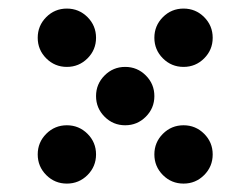

<svg xmlns="http://www.w3.org/2000/svg" viewBox="-20 -567 587 450"><path d="M205.1 -478.5Q205.1 -450.2 185.1 -430.2Q165 -410.2 136.7 -410.2Q108.4 -410.2 88.4 -430.2Q68.4 -450.2 68.4 -478.5Q68.4 -506.8 88.4 -526.9Q108.4 -546.9 136.7 -546.9Q165 -546.9 185.1 -526.9Q205.1 -506.8 205.1 -478.5ZM478.5 -478.5Q478.5 -450.2 458.5 -430.2Q438.5 -410.2 410.2 -410.2Q381.8 -410.2 361.8 -430.2Q341.8 -450.2 341.8 -478.5Q341.8 -506.8 361.8 -526.9Q381.8 -546.9 410.2 -546.9Q438.5 -546.9 458.5 -526.9Q478.5 -506.8 478.5 -478.5ZM341.8 -341.8Q341.8 -313.5 321.8 -293.5Q301.8 -273.4 273.4 -273.4Q245.1 -273.4 225.1 -293.5Q205.1 -313.5 205.1 -341.8Q205.1 -370.1 225.1 -390.1Q245.1 -410.2 273.4 -410.2Q301.8 -410.2 321.8 -390.1Q341.8 -370.1 341.8 -341.8ZM205.1 -205.1Q205.1 -176.8 185.1 -156.7Q165 -136.7 136.7 -136.7Q108.4 -136.7 88.4 -156.7Q68.4 -176.8 68.4 -205.1Q68.4 -233.4 88.4 -253.4Q108.4 -273.4 136.7 -273.4Q165 -273.4 185.1 -253.4Q205.1 -233.4 205.1 -205.1ZM478.5 -205.1Q478.5 -176.8 458.5 -156.7Q438.5 -136.7 410.2 -136.7Q381.8 -136.7 361.8 -156.7Q341.8 -176.8 341.8 -205.1Q341.8 -233.4 361.8 -253.4Q381.8 -273.4 410.2 -273.4Q438.5 -273.4 458.5 -253.4Q478.5 -233.4 478.5 -205.1Z"/></svg>

Font: DatDot
Style: Bold
Weight: 700
Designer: GGBot
Version: 1.00